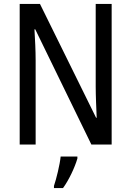

<svg xmlns="http://www.w3.org/2000/svg" viewBox="-20 -734 666 975"><path d="M547 0V-714H466V-294C466 -247 469 -187 471 -136H468L183 -714H80V0H161V-426C161 -477 158 -533 155 -585H159L444 0ZM373 71V61H288C284 102 266 175 254 210V221H300C330 180 360 116 373 71Z"/></svg>

Font: Noto Sans Lao Looped Condensed
Style: Regular
Weight: 400
Width: 3
Designer: Mark Frömberg, Ben Mitchell
Foundry: The Fontpad Ltd
Version: Version 1.002